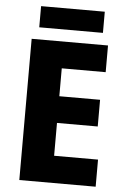

<svg xmlns="http://www.w3.org/2000/svg" viewBox="-59 -924 629 967"><g transform="rotate(5 255.5 -441.0)"><path d="M431 -882H109V-775H431ZM462 0V-137H240V-303H446V-438H240V-579H462V-714H76V0Z"/></g></svg>

Font: Noto Sans Myanmar SemiCondensed ExtraBold
Style: Regular
Weight: 800
Width: 4
Designer: Monotype Design Team
Foundry: Monotype Imaging Inc.
Version: Version 2.107